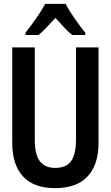

<svg xmlns="http://www.w3.org/2000/svg" viewBox="-20 -958 570 988"><path d="M263 10Q154 10 98.5 -50Q43 -110 43 -224V-714H159V-239Q159 -163 185 -128.5Q211 -94 264 -94Q321 -94 346 -129Q371 -164 371 -240V-714H487V-221Q487 -112 431.5 -51Q376 10 263 10ZM111 -789Q128 -811 147.5 -837.5Q167 -864 184 -890.5Q201 -917 212 -938H318Q335 -904 363.5 -863.5Q392 -823 419 -789V-778H351Q331 -795 309.5 -817.5Q288 -840 265 -866Q241 -840 219 -816.5Q197 -793 179 -778H111Z"/></svg>

Font: Noto Sans Mono Condensed SemiBold
Style: Regular
Weight: 600
Width: 3
Designer: Monotype Design Team
Foundry: Monotype Imaging Inc.
Version: Version 2.014